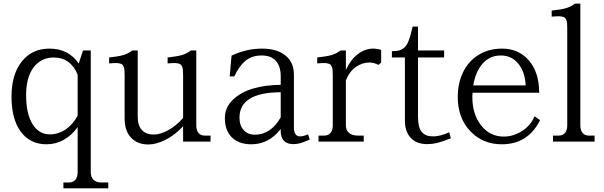

<svg xmlns="http://www.w3.org/2000/svg" viewBox="-20 -786 3351 1066"><path d="M43.9 -250Q43.9 -372.6 100.8 -444.3Q157.7 -516.1 254.9 -516.1Q360.8 -516.1 417 -433.1L440.9 -505.9H483.9V168.9Q483.9 196.8 499 211.9Q514.2 227.1 542 227.1H581.1V259.8H332V227.1H363.8Q386.2 227.1 398.7 211.9Q411.1 196.8 411.1 168.9V-80.1Q378.4 -34.7 334 -9.8Q289.6 15.1 237.8 15.1Q147.5 15.1 95.7 -54.4Q43.9 -124 43.9 -250ZM125 -257.8Q125 -154.3 160.4 -97.2Q195.8 -40 256.8 -40Q303.2 -40 343 -66.4Q382.8 -92.8 411.1 -143.1V-371.1Q393.1 -417.5 359.1 -442.1Q325.2 -466.8 278.8 -466.8Q208 -466.8 166.5 -411.9Q125 -356.9 125 -257.8Z M744.6 -138.2Q744.6 -89.4 767.6 -64.2Q790.5 -39.1 835 -39.1Q869.6 -39.1 913.3 -62.7Q957 -86.4 996.6 -130.9V-368.2Q996.6 -386.2 995.6 -397Q994.6 -407.7 991 -416.3Q987.3 -424.8 982.4 -428.5Q977.5 -432.1 966.6 -434.3Q955.6 -436.5 943.6 -436Q931.6 -435.5 910.6 -434.1V-466.8Q964.8 -472.7 991.5 -480.7Q1018.1 -488.8 1040 -505.9H1069.8V-90.8Q1069.8 -63 1082 -48.1Q1094.2 -33.2 1116.7 -33.2H1148.9V0H996.6V-85Q949.7 -34.7 898.2 -9.3Q846.7 16.1 803.7 16.1Q743.2 16.1 707.5 -21.5Q671.9 -59.1 671.9 -128.9V-368.2Q671.9 -386.2 670.9 -397Q669.9 -407.7 666.3 -416.3Q662.6 -424.8 657.7 -428.5Q652.8 -432.1 641.8 -434.3Q630.9 -436.5 618.9 -436Q606.9 -435.5 585.9 -434.1V-466.8Q640.1 -472.7 666.3 -480.7Q692.4 -488.8 714.8 -505.9H744.6Z M1435.5 -516.1Q1516.1 -516.1 1564 -478.5Q1611.8 -440.9 1611.8 -371.1V-77.1Q1611.8 -54.2 1620.4 -41.5Q1628.9 -28.8 1644.5 -28.8Q1663.6 -28.8 1690.4 -40L1699.7 -11.2Q1664.6 4.4 1645.8 9.3Q1627 14.2 1608.4 14.2Q1573.7 14.2 1556.2 -4.6Q1538.6 -23.4 1538.6 -56.2V-69.8Q1473.1 15.1 1374.5 15.1Q1307.1 15.1 1267.8 -22.9Q1228.5 -61 1228.5 -129.9Q1228.5 -189 1272.5 -231.7Q1316.4 -274.4 1385.3 -294.4Q1454.1 -314.5 1538.6 -314.9V-361.8Q1538.6 -418.9 1511.2 -448.5Q1483.9 -478 1433.6 -478Q1378.4 -478 1343 -448.7Q1307.6 -419.4 1280.8 -361.8H1255.4L1265.6 -477.1Q1347.7 -516.1 1435.5 -516.1ZM1309.6 -132.8Q1309.6 -88.9 1333.3 -63.5Q1356.9 -38.1 1395.5 -38.1Q1439.5 -38.1 1476.1 -63Q1512.7 -87.9 1538.6 -134.8V-273.9Q1309.6 -272.5 1309.6 -132.8Z M1900.4 -90.8Q1900.4 -63 1917.7 -48.1Q1935.1 -33.2 1967.3 -33.2H1999.5V0H1748.5V-33.2H1780.3Q1802.7 -33.2 1815.2 -48.1Q1827.6 -63 1827.6 -90.8V-368.2Q1827.6 -386.2 1826.7 -397Q1825.7 -407.7 1822 -416.3Q1818.4 -424.8 1813.2 -428.5Q1808.1 -432.1 1797.1 -434.3Q1786.1 -436.5 1774.2 -436Q1762.2 -435.5 1741.2 -434.1V-466.8Q1795.4 -472.7 1822 -480.7Q1848.6 -488.8 1870.6 -505.9H1900.4V-397.9Q1926.3 -454.6 1966.6 -485.4Q2006.8 -516.1 2052.2 -516.1Q2073.7 -516.1 2096.2 -508.8V-439L2081.5 -425.8Q2054.2 -439 2032.2 -439Q1991.2 -439 1955.8 -414.3Q1920.4 -389.6 1900.4 -339.8Z M2155.8 -502Q2175.8 -502 2189.9 -504.4Q2204.1 -506.8 2215.3 -514.6Q2226.6 -522.5 2233.6 -531Q2240.7 -539.6 2247.8 -557.6Q2254.9 -575.7 2259.3 -591.8Q2263.7 -607.9 2271 -638.2H2300.8V-505.9H2445.8V-466.8H2300.8V-137.2Q2300.8 -78.6 2321.5 -53.7Q2342.3 -28.8 2383.8 -28.8Q2425.3 -28.8 2474.1 -51.8L2482.9 -18.1Q2433.1 1.5 2406.5 7.8Q2379.9 14.2 2352.1 14.2Q2292 14.2 2260 -21Q2228 -56.2 2228 -116.2V-466.8H2155.8Z M2521.5 -247.1Q2521.5 -324.7 2551.3 -385.7Q2581.1 -446.8 2637.2 -481.4Q2693.4 -516.1 2767.6 -516.1Q2859.4 -516.1 2916.5 -450.2Q2973.6 -384.3 2973.6 -271H2603.5Q2602.5 -263.2 2602.5 -247.1Q2602.5 -152.3 2650.9 -90.1Q2699.2 -27.8 2777.3 -27.8Q2829.6 -27.8 2877.4 -57.9Q2925.3 -87.9 2947.8 -140.1L2978.5 -119.1Q2912.1 15.1 2765.6 15.1Q2660.2 15.1 2590.8 -58.1Q2521.5 -131.3 2521.5 -247.1ZM2607.4 -312H2898.4Q2895.5 -385.7 2858.2 -431.9Q2820.8 -478 2760.7 -478Q2699.2 -478 2659.7 -433.1Q2620.1 -388.2 2607.4 -312Z M3202.1 -90.8Q3202.1 -63 3214.4 -48.1Q3226.6 -33.2 3249 -33.2H3281.2V0H3050.3V-33.2H3082Q3104.5 -33.2 3116.9 -48.1Q3129.4 -63 3129.4 -90.8V-627.9Q3129.4 -646 3128.4 -656.7Q3127.4 -667.5 3123.8 -676Q3120.1 -684.6 3115 -688.2Q3109.9 -691.9 3098.9 -694.1Q3087.9 -696.3 3075.9 -695.8Q3064 -695.3 3043 -693.8V-727.1Q3097.2 -732.9 3123.8 -741Q3150.4 -749 3172.4 -766.1H3202.1Z"/></svg>

Font: LT Superior Serif
Style: Regular
Weight: 400
Designer: Daniel Lyons
Foundry: LyonsType
Version: Version 2.120;FEAKit 1.0